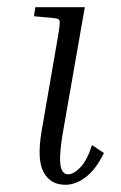

<svg xmlns="http://www.w3.org/2000/svg" viewBox="-20 -507 335 532"><path d="M74 -462 78 -487H215L156 -150Q147 -99 146.5 -72Q146 -45 152 -34.5Q158 -24 169 -24Q184 -24 202.5 -43Q221 -62 235 -105L268 -83Q246 -38 218 -16.5Q190 5 161 5Q120 5 101 -29.5Q82 -64 95 -142L141 -408Q147 -443 145 -449.5Q143 -456 128 -457Z"/></svg>

Font: Inria Serif Light
Style: Italic
Weight: 300
Italic angle: -10°
Designer: Black Foundry Team
Foundry: Black Foundry
Version: Version 1.000; ttfautohint (v1.8.3)